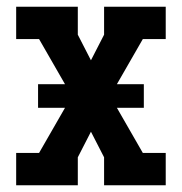

<svg xmlns="http://www.w3.org/2000/svg" viewBox="-20 -550 540 570"><path d="M28 0V-96H96L173 -230H93V-300H173L96 -434H28V-530H211V-447L250 -371L289 -447V-530H472V-434H404L327 -300H407V-230H327L404 -96H472V0H289V-83L250 -159L211 -83V0Z"/></svg>

Font: Iosevka Slab
Style: Bold
Weight: 700
Monospace: yes
Designer: Belleve Invis
Foundry: Belleve Invis
Version: Version 11.1.1; ttfautohint (v1.8.3)